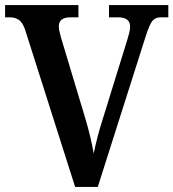

<svg xmlns="http://www.w3.org/2000/svg" viewBox="-20 -734 681 754"><path d="M79 -616Q69 -646 54 -656Q39 -666 19 -666H0V-714H288V-666H255Q235 -666 223 -657.5Q211 -649 211 -630Q211 -620 214 -608Q217 -596 220 -585L315 -269Q325 -236 334 -198.5Q343 -161 348 -131Q354 -161 363 -196Q372 -231 384 -268L480 -578Q484 -591 487.5 -605Q491 -619 491 -629Q491 -666 444 -666H408V-714H641V-666H611Q590 -666 578.5 -652Q567 -638 552 -591L364 0H275Z"/></svg>

Font: Noto Serif Tamil SemiCondensed SemiBold
Style: Regular
Weight: 600
Width: 4
Designer: Indian Type Foundry, Tom Grace, and the Monotype Design Team
Foundry: Monotype Imaging Inc.
Version: Version 2.004; ttfautohint (v1.8.4.7-5d5b)